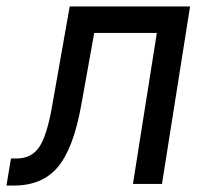

<svg xmlns="http://www.w3.org/2000/svg" viewBox="-40 -570 660 595"><path d="M-20 5 -6 -79H12Q58 -79 82 -115Q106 -151 122 -244L176 -550H549L462 0H372L446 -468H252L211 -240Q187 -109 139 -52Q91 5 3 5Z"/></svg>

Font: NKDuy Mono
Style: Italic
Weight: 400
Italic angle: -9°
Monospace: yes
Designer: NKDuy
Foundry: NKDuy
Version: Version 2.251; ttfautohint (v1.8.4.7-5d5b)